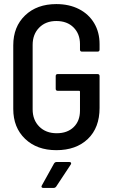

<svg xmlns="http://www.w3.org/2000/svg" viewBox="-20 -728 564 941"><path d="M45 -194V-506Q45 -597 103 -652.5Q161 -708 256 -708Q319 -708 367 -683.5Q415 -659 441.5 -614.5Q468 -570 468 -512V-485Q468 -475 458 -475H382Q372 -475 372 -485V-512Q372 -562 340.5 -593.5Q309 -625 256 -625Q204 -625 172 -592.5Q140 -560 140 -508V-192Q140 -140 172.5 -107.5Q205 -75 258 -75Q310 -75 341 -105Q372 -135 372 -186V-279Q372 -283 368 -283H263Q253 -283 253 -293V-355Q253 -365 263 -365H458Q468 -365 468 -355V-199Q468 -102 410.5 -47Q353 8 256 8Q161 8 103 -47.5Q45 -103 45 -194ZM257 66H320Q326 66 328 69.5Q330 73 327 78L255 187Q250 193 243 193H192Q186 193 184 189.5Q182 186 185 181L245 73Q250 66 257 66Z"/></svg>

Font: Barlow Semi Condensed Medium
Style: Regular
Weight: 500
Width: 4
Designer: Jeremy Tribby
Foundry: Tribby Type
Version: Version 1.422; ttfautohint (v1.8)